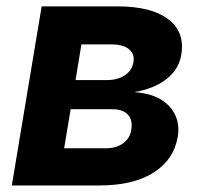

<svg xmlns="http://www.w3.org/2000/svg" viewBox="-20 -565 617 585"><path d="M16 0 106.9 -545.5H339.1Q440.7 -545.5 492.4 -506.7Q544 -468 532.3 -398.1Q525.2 -354 487.6 -324.4Q449.9 -294.7 389.2 -284.4Q460.2 -279.5 495.4 -241.7Q530.5 -203.8 521.7 -148.8Q509.9 -78.5 448 -39.2Q386 0 284.1 0ZM175.4 -113.3H302.9Q334.5 -113.3 355.3 -128.4Q376.1 -143.5 380 -169.7Q384.9 -198.9 369.7 -215.6Q354.4 -232.2 322.8 -232.2H195.3ZM210.2 -321H305Q338.8 -321 360.6 -335.8Q382.5 -350.5 386.7 -376.1Q390.6 -400.9 372.7 -415.3Q354.8 -429.7 319.6 -429.7H228Z"/></svg>

Font: Karasuma Gothic
Style: Bold Italic
Weight: 700
Italic angle: 9.39998°
Designer: Rasmus Andersson / Ryoko Nishizuka
Foundry: Genbu
Version: Version 1.00